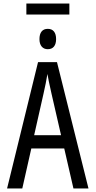

<svg xmlns="http://www.w3.org/2000/svg" viewBox="-20 -1065 540 1085"><path d="M343 -226H157L106 0H20L195 -714H302L480 0H395ZM325 -301 271 -536Q252 -620 248 -647Q240 -597 226 -536L173 -301ZM203 -844Q203 -872 215 -887Q227 -902 250 -902Q273 -902 285 -887Q297 -872 297 -844Q297 -817 285 -802Q273 -787 250 -787Q228 -787 215.5 -802Q203 -817 203 -844ZM129 -1045H372V-983H129Z"/></svg>

Font: Noto Sans Mono UI Cond
Style: Regular
Weight: 400
Width: 3
Monospace: yes
Designer: Monotype Design team
Foundry: Monotype Imaging Inc.
Version: Version 1.000